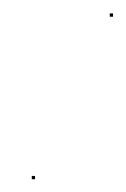

<svg xmlns="http://www.w3.org/2000/svg" viewBox="-20 -262 192 293"><path d="M28.5 11.5H33.5V6.5H28.5ZM147.5 -236.5H152.5V-241.5H147.5Z"/></svg>

Font: FRB American Cursive Just Endings
Style: Italic
Weight: 400
Italic angle: -25°
Version: Version 2.0;Modular Font Editor K font №1